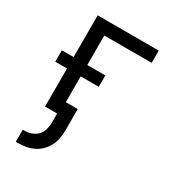

<svg xmlns="http://www.w3.org/2000/svg" viewBox="-180 -623 859 948"><g transform="rotate(30 250.0 -148.5)"><path d="M58 223V154H68Q88 154 107.5 147Q127 140 140.5 125.5Q154 111 159.5 91Q165 71 165 51V0H96V-217H29V-282H96V-520H444V-450H174V-282H277V-217H174V-70H242V51Q242 74 238 97Q234 120 223 141Q212 162 195.5 178.5Q179 195 158 205Q137 215 114 219Q91 223 68 223Z"/></g></svg>

Font: Iosevka Fuck
Style: Regular
Weight: 400
Monospace: yes
Designer: Belleve Invis
Foundry: Belleve Invis
Version: Version 28.0.7; ttfautohint (v1.8.3)